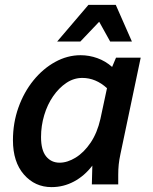

<svg xmlns="http://www.w3.org/2000/svg" viewBox="-20 -755 626 786"><path d="M33 -181Q33 -252 55.5 -315Q78 -378 117 -426Q156 -474 206 -501.5Q256 -529 310 -529Q345 -529 378.5 -517Q412 -505 439 -481L455 -519H556L473 -124Q468 -101 466 -81.5Q464 -62 464 -39V0H356L358 -77Q326 -35 283 -12Q240 11 191 11Q123 11 78 -40.5Q33 -92 33 -181ZM148 -194Q148 -140 169 -114.5Q190 -89 224 -89Q256 -89 290 -110Q324 -131 351 -171Q378 -211 391 -268L418 -394Q372 -436 317 -436Q282 -436 251.5 -415.5Q221 -395 197.5 -361Q174 -327 161 -283.5Q148 -240 148 -194ZM214 -585 342 -735H454L520 -585H431L386 -666L309 -585Z"/></svg>

Font: Radio Canada Medium
Style: Italic
Weight: 500
Italic angle: -12°
Designer: Charles Daoud, Etienne Aubert Bonn, Alexandre Saumier Demers, Jacques Le Bailly
Foundry: Radio-Canada
Version: Version 2.104; ttfautohint (v1.8.4.7-5d5b);gftools[0.9.28.de